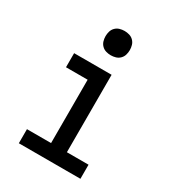

<svg xmlns="http://www.w3.org/2000/svg" viewBox="-179 -842 857 945"><g transform="rotate(30 250.0 -369.5)"><path d="M75 0V-80H212V-440H89V-520H302V-80H425V0ZM250 -601Q236 -601 222.5 -605Q209 -609 199 -619Q189 -629 185 -642.5Q181 -656 181 -670Q181 -684 185 -697.5Q189 -711 199 -721Q209 -731 222.5 -735Q236 -739 250 -739Q264 -739 277.5 -735Q291 -731 301 -721Q311 -711 315 -697.5Q319 -684 319 -670Q319 -656 315 -642.5Q311 -629 301 -619Q291 -609 277.5 -605Q264 -601 250 -601Z"/></g></svg>

Font: Iosevka Curly Slab Medium
Style: Regular
Weight: 500
Monospace: yes
Designer: Belleve Invis
Foundry: Belleve Invis
Version: Version 22.1.2; ttfautohint (v1.8.4)